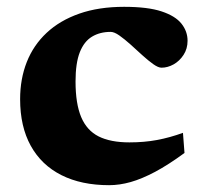

<svg xmlns="http://www.w3.org/2000/svg" viewBox="-20 -530 598 563"><path d="M344 -510Q413.5 -510 454 -496.5Q494.5 -483 512.2 -460.5Q530 -438 530 -410.5Q530 -387 518.2 -369Q506.5 -351 489 -341.2Q471.5 -331.5 453.5 -331.5Q444 -331.5 429.2 -342Q414.5 -352.5 397.2 -368.2Q380 -384 362.8 -399.5Q345.5 -415 330.2 -425.8Q315 -436.5 304.5 -436.5Q273 -436.5 249.8 -422.5Q226.5 -408.5 214 -376.8Q201.5 -345 201.5 -291Q201.5 -226 218 -186.8Q234.5 -147.5 269.2 -130Q304 -112.5 359.5 -112.5Q403 -112.5 440.5 -119.5Q478 -126.5 516.5 -140.5L521 -81.5Q474 -47 435 -26.2Q396 -5.5 363.2 3.8Q330.5 13 300 13Q218.5 13 160 -16.5Q101.5 -46 70.2 -102.5Q39 -159 39 -239Q39 -298.5 58.5 -348Q78 -397.5 116.8 -433.8Q155.5 -470 212.5 -490Q269.5 -510 344 -510Z"/></svg>

Font: Newsreader 9pt
Style: Bold
Weight: 700
Designer: Hugues Gentile
Foundry: Production Type
Version: Version 1.003